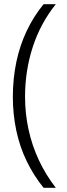

<svg xmlns="http://www.w3.org/2000/svg" viewBox="-20 -734 318 912"><path d="M41 -274Q41 -360 57.5 -439Q74 -518 107 -587.5Q140 -657 187 -714H245Q172 -623 135.5 -510.5Q99 -398 99 -275Q99 -195 115.5 -119Q132 -43 164.5 26.5Q197 96 245 158H187Q140 100 107 32Q74 -36 57.5 -113.5Q41 -191 41 -274Z"/></svg>

Font: Noto Sans Thai Light
Style: Regular
Weight: 300
Designer: Monotype Design Team
Foundry: Monotype Imaging Inc.
Version: Version 2.001